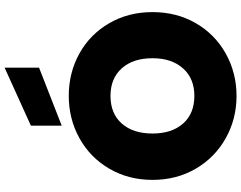

<svg xmlns="http://www.w3.org/2000/svg" viewBox="-126 -906 1039 827"><g transform="rotate(-90 393.5 -492.5)"><path d="M32.2 -355Q32.2 -459 80.6 -541.5Q128.9 -624 211.9 -669.9Q294.9 -715.8 394 -715.8Q494.1 -715.8 576.7 -669.9Q659.2 -624 707 -541.5Q754.9 -459 754.9 -355Q754.9 -251 707 -168.5Q659.2 -85.9 576.2 -39.6Q493.2 6.8 394 6.8Q294.9 6.8 211.9 -39.6Q128.9 -85.9 80.6 -168.5Q32.2 -251 32.2 -355ZM231.9 -355Q231.9 -272 274.9 -223.4Q317.9 -174.8 394 -174.8Q469.2 -174.8 512.7 -223.9Q556.2 -272.9 556.2 -355Q556.2 -439 512.7 -487.5Q469.2 -536.1 394 -536.1Q317.9 -536.1 274.9 -487.5Q231.9 -439 231.9 -355ZM265.6 -746.1V-878.9L515.6 -992.2V-843.8Z"/></g></svg>

Font: Poppins ExtraBold
Style: Regular
Weight: 800
Designer: Ninad Kale (Devanagari), Jonny Pinhorn (Latin)
Foundry: Indian Type Foundry
Version: 4.004